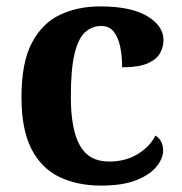

<svg xmlns="http://www.w3.org/2000/svg" viewBox="-20 -569 567 599"><path d="M295 10Q222 10 166 -16.5Q110 -43 78.5 -103.5Q47 -164 47 -266Q47 -374 79.5 -435.5Q112 -497 167.5 -523Q223 -549 292 -549Q389 -549 439.5 -518.5Q490 -488 490 -444Q490 -423 479.5 -403.5Q469 -384 441 -371.5Q413 -359 361 -359Q361 -394 355 -423Q349 -452 335 -470Q321 -488 296 -488Q267 -488 245.5 -468.5Q224 -449 212.5 -401Q201 -353 201 -267Q201 -166 229 -115.5Q257 -65 320 -65Q372 -65 410 -88.5Q448 -112 465 -146Q477 -139 483 -126.5Q489 -114 489 -100Q489 -75 468.5 -49.5Q448 -24 405.5 -7Q363 10 295 10Z"/></svg>

Font: Noto Serif Tibetan
Style: Bold
Weight: 700
Designer: Monotype Design Team
Foundry: Monotype Imaging Inc.
Version: Version 2.103; ttfautohint (v1.8.4.7-5d5b)